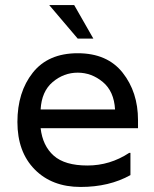

<svg xmlns="http://www.w3.org/2000/svg" viewBox="-20 -731 610 761"><path d="M527 -255V-223H141Q149 -153 193 -114Q237 -75 326.5 -75Q416 -75 492 -125H497V-37Q413 10 299.5 10Q186 10 117.5 -59.5Q49 -129 49 -247.5Q49 -366 110 -443Q171 -520 288 -520Q405 -520 466 -443Q527 -366 527 -255ZM141 -297H436Q432 -369 387.5 -406Q343 -443 288 -443Q233 -443 189 -406Q145 -369 141 -297ZM175 -711H274L350 -578H288Z"/></svg>

Font: Varela
Style: Regular
Weight: 400
Designer: Joe Prince
Foundry: Joe Prince
Version: Version 1.000